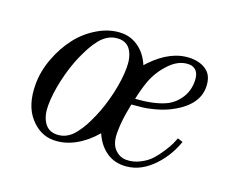

<svg xmlns="http://www.w3.org/2000/svg" viewBox="-85 -584 854 725"><g transform="rotate(20 342.0 -222.0)"><path d="M52 -164Q52 -216 72 -269Q92 -322 124 -363Q156 -404 201.5 -430Q247 -456 294 -456Q330 -456 361 -434Q392 -412 410 -370L420 -381Q492 -456 570 -456Q610 -456 635.5 -436Q661 -416 661 -372Q661 -296 560 -247Q534 -235 504 -227.5Q474 -220 460.5 -219Q447 -218 418 -215Q418 -212 414.5 -196Q411 -180 407.5 -153Q404 -126 404 -98Q404 -54 424 -33Q444 -12 471 -12Q498 -12 524 -25Q550 -38 566 -55.5Q582 -73 596.5 -95.5Q611 -118 617 -131Q623 -144 627 -155L648 -148Q624 -80 575 -34Q526 12 466 12Q426 12 395.5 -11Q365 -34 348 -74Q314 -34 272.5 -11Q231 12 186 12Q133 12 92.5 -34Q52 -80 52 -164ZM124 -104Q124 -63 141 -37.5Q158 -12 190 -12Q212 -12 230 -22Q248 -32 262.5 -51Q277 -70 286.5 -87.5Q296 -105 307 -130Q328 -178 341 -235.5Q354 -293 354 -340Q354 -381 338 -406.5Q322 -432 290 -432Q268 -432 249.5 -422Q231 -412 216.5 -393.5Q202 -375 192 -356.5Q182 -338 171 -314Q150 -266 137 -208.5Q124 -151 124 -104ZM424 -240Q497 -245 541 -265Q572 -279 592.5 -309Q613 -339 613 -378Q613 -406 601.5 -419Q590 -432 571 -432Q530 -432 495 -395Q460 -358 444 -313Q432 -279 424 -240Z"/></g></svg>

Font: Old Standard TT
Style: Italic
Weight: 400
Italic angle: -15.2°
Designer: Alexey Kryukov <alexios@thessalonica.org.ru>
Version: Version 2.2